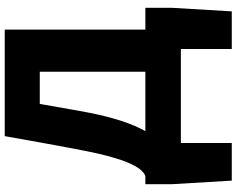

<svg xmlns="http://www.w3.org/2000/svg" viewBox="-114 -670 999 811"><g transform="rotate(-90 385.5 -264.5)"><path d="M488 -150V-596H352Q322 -423 314 -383Q284 -233 237 -150ZM758 -38 743 215H584V0H187V215H28L13 -38V-150H47Q108 -170 154 -406Q168 -477 185 -571L216 -744H666V-150H758Z"/></g></svg>

Font: Source Han Sans CN Heavy
Style: Bold
Weight: 900
Designer: Ryoko NISHIZUKA (kana & ideographs); Paul D. Hunt (Latin, Greek & Cyrillic); Wenlong ZHANG (bopomofo); Sandoll Communica
Foundry: Adobe Systems Incorporated
Version: Version 1.000;PS 1;hotconv 1.0.78;makeotf.lib2.5.61930